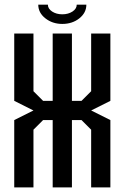

<svg xmlns="http://www.w3.org/2000/svg" viewBox="-20 -812 540 832"><path d="M458.3 0H375V-250L333.3 -291.7H291.7V0H208.3V-291.7H166.7L125 -250V0H41.7V-291.7L125 -333.3L41.7 -375V-666.7H125V-416.7L166.7 -375H208.3V-666.7H291.7V-375H333.3L375 -416.7V-666.7H458.3V-375L375 -333.3L458.3 -291.7ZM312.5 -791.7H354.2Q354.2 -756.7 323.8 -732.5Q293.3 -708.3 250 -708.3Q207.5 -708.3 176.7 -732.5Q145.8 -756.7 145.8 -791.7H187.5Q187.5 -774.2 205.8 -762.1Q224.2 -750 250 -750Q275.8 -750 294.2 -762.1Q312.5 -774.2 312.5 -791.7Z"/></svg>

Font: Yulong
Style: Regular
Weight: 400
Designer: GGBotNet
Foundry: f0n7.com
Version: 1.00